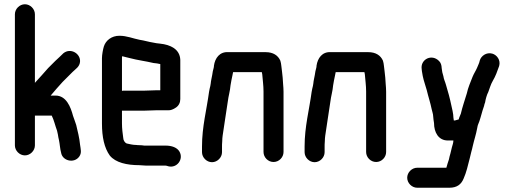

<svg xmlns="http://www.w3.org/2000/svg" viewBox="-20 -722 2416 902"><path d="M50 -655V-39C50 -14 72 8 97 8C122 8 144 -14 144 -39V-179H223C234 -157 239 -132 248 -108L252 -90C253 -81 255 -73 257 -64C261 -46 262 -22 267 -5C273 34 328 47 352 14C365 -4 359 -20 356 -43C353 -75 345 -105 338 -135C333 -152 328 -162 323 -178C312 -220 291 -273 241 -273H218C237 -296 255 -316 274 -337L321 -384C335 -398 354 -408 356 -432C359 -470 312 -499 278 -472C266 -461 253 -447 240 -436L206 -402C185 -379 167 -357 145 -334C145 -333 145 -333 144 -332V-655C144 -680 122 -702 97 -702C72 -702 50 -680 50 -655Z M654 -296H560C558 -296 556 -296 553 -295V-449C553 -451 553 -454 554 -458C566 -454 577 -453 590 -449C627 -439 664 -435 701 -426L718 -424L733 -421V-298H716C703 -298 669 -296 654 -296ZM716 -204H770C781 -203 794 -208 807 -217C820 -226 827 -240 827 -257V-441C825 -491 781 -512 732 -517L715 -519C710 -520 704 -521 699 -522C679 -525 657 -532 636 -535C605 -541 576 -554 541 -554C504 -554 477 -532 468 -504C464 -491 459 -465 459 -449V-142C459 -78 470 -27 496 9C523 42 576 54 635 54C645 54 655 56 666 56H758C763 56 766 58 770 59C811 70 844 26 823 -10C812 -29 787 -38 758 -38H658C651 -39 643 -40 635 -40C631 -40 626 -40 620 -41C603 -41 590 -45 575 -48C567 -51 559 -63 559 -74C556 -95 553 -118 553 -143V-202H654C669 -202 702 -204 716 -204Z M1023 -7V-34C1023 -39 1023 -47 1024 -58C1024 -68 1025 -77 1026 -85C1033 -137 1043 -193 1050 -244C1053 -270 1061 -295 1063 -321C1065 -336 1069 -353 1072 -368L1075 -383H1210L1212 -373C1214 -346 1218 -321 1218 -292V-8C1218 17 1239 39 1265 39C1291 39 1312 17 1312 -8V-291C1312 -303 1311 -315 1310 -327L1308 -357C1307 -366 1306 -376 1305 -385C1302 -403 1302 -422 1297 -437C1286 -462 1263 -477 1228 -477H1053C1012 -480 990 -449 985 -413C985 -411 985 -408 984 -404C980 -390 979 -384 977 -370C975 -358 971 -343 970 -330L968 -318C966 -311 964 -301 962 -290C951 -207 929 -127 929 -34V-7C929 18 951 40 976 40C1001 40 1023 18 1023 -7Z M1505 -7V-34C1505 -39 1505 -47 1506 -58C1506 -68 1507 -77 1508 -85C1515 -137 1525 -193 1532 -244C1535 -270 1543 -295 1545 -321C1547 -336 1551 -353 1554 -368L1557 -383H1692L1694 -373C1696 -346 1700 -321 1700 -292V-8C1700 17 1721 39 1747 39C1773 39 1794 17 1794 -8V-291C1794 -303 1793 -315 1792 -327L1790 -357C1789 -366 1788 -376 1787 -385C1784 -403 1784 -422 1779 -437C1768 -462 1745 -477 1710 -477H1535C1494 -480 1472 -449 1467 -413C1467 -411 1467 -408 1466 -404C1462 -390 1461 -384 1459 -370C1457 -358 1453 -343 1452 -330L1450 -318C1448 -311 1446 -301 1444 -290C1433 -207 1411 -127 1411 -34V-7C1411 18 1433 40 1458 40C1483 40 1505 18 1505 -7Z M2019 -144C2019 -100 2040 -62 2084 -62H2110C2110 -52 2106 -40 2103 -30L2096 -1C2093 8 2091 18 2089 27C2084 43 2080 53 2077 66H1940C1915 66 1893 88 1893 113C1893 138 1915 160 1940 160H2091C2127 160 2147 144 2158 117C2171 88 2178 56 2187 21L2194 -8C2197 -18 2199 -27 2201 -36C2208 -67 2216 -88 2222 -121C2223 -129 2225 -134 2226 -137C2235 -157 2240 -180 2247 -203L2254 -224C2255 -230 2257 -236 2259 -241C2261 -255 2267 -277 2274 -290C2281 -308 2285 -325 2295 -342C2308 -364 2316 -386 2325 -412C2333 -440 2314 -464 2293 -470C2265 -478 2240 -459 2234 -438C2231 -423 2226 -417 2221 -403C2215 -389 2206 -376 2200 -361C2190 -335 2179 -311 2173 -283C2164 -253 2152 -219 2145 -188C2142 -179 2137 -171 2135 -161C2130 -160 2124 -158 2117 -156H2112C2111 -166 2109 -172 2109 -184C2106 -207 2099 -229 2095 -251L2089 -275C2085 -289 2080 -308 2075 -324C2071 -339 2065 -349 2063 -364C2059 -376 2056 -389 2055 -402L2054 -412C2052 -425 2046 -434 2035 -442C2000 -467 1955 -439 1961 -398L1962 -388C1963 -381 1965 -373 1966 -365C1971 -340 1979 -321 1985 -298C1992 -268 2002 -239 2008 -209C2010 -198 2015 -187 2015 -176C2016 -163 2017 -156 2019 -144Z"/></svg>

Font: Electronic
Style: ExBlk
Weight: 900
Version: Version 1.011